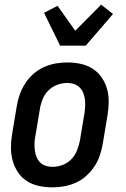

<svg xmlns="http://www.w3.org/2000/svg" viewBox="-20 -796 540 824"><path d="M205 8Q175 8 147 2Q119 -4 96 -18.5Q73 -33 57.5 -56Q42 -79 34.5 -106Q27 -133 27 -162.5Q27 -192 32 -221L52 -341Q56 -366 65 -391Q74 -416 88.5 -438.5Q103 -461 123.5 -479Q144 -497 168.5 -508Q193 -519 218 -523.5Q243 -528 268 -528Q298 -528 326 -522Q354 -516 377 -501.5Q400 -487 416 -464Q432 -441 439.5 -414Q447 -387 446.5 -357.5Q446 -328 441 -299L421 -179Q417 -154 408.5 -129Q400 -104 385 -81.5Q370 -59 350 -41Q330 -23 305.5 -12Q281 -1 255.5 3.5Q230 8 205 8ZM205 -80Q227 -80 248.5 -88Q270 -96 286 -112.5Q302 -129 310.5 -150.5Q319 -172 323 -193L343 -313Q345 -328 345.5 -343Q346 -358 344 -372Q342 -386 336.5 -399Q331 -412 321 -421.5Q311 -431 297.5 -435.5Q284 -440 269 -440Q247 -440 225.5 -432Q204 -424 187.5 -407.5Q171 -391 162.5 -369.5Q154 -348 151 -327L131 -207Q128 -192 128 -177Q128 -162 130 -148Q132 -134 137.5 -121Q143 -108 152.5 -98.5Q162 -89 176 -84.5Q190 -80 205 -80ZM238 -600 169 -741 227 -771 303 -664 414 -776 465 -736 348 -600Z"/></svg>

Font: Iosevka Semibold Oblique
Style: Regular
Weight: 600
Italic angle: -9°
Monospace: yes
Designer: Belleve Invis
Foundry: Belleve Invis
Version: Version 32.5.0; ttfautohint (v1.8.4)